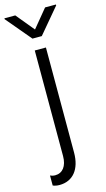

<svg xmlns="http://www.w3.org/2000/svg" viewBox="-172 -806 582 1056"><g transform="rotate(-15 118.5 -278.0)"><path d="M33.7 -759.6H-28.1V-754.6L92 -611.9H145.2L265.3 -754.6V-759.6H203.5L118.6 -656.6ZM28.1 204.5C104 204.5 150.9 148.1 150.9 52.9V-545.5H87.4V55.4C87.4 113.6 60.4 146.7 18.8 146.7C6 146.7 -3.2 143.1 -9.6 140.3V197.4C0 201.3 11.7 204.5 28.1 204.5Z"/></g></svg>

Font: TID UI Light
Style: Regular
Weight: 300
Designer: The TID Project Authors
Foundry: Bakken & Bæck
Version: Version 1.001;hotconv 1.0.109;makeotfexe 2.5.65596